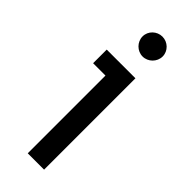

<svg xmlns="http://www.w3.org/2000/svg" viewBox="-206 -624 648 648"><g transform="rotate(45 118.5 -300.0)"><path d="M135 -505C161 -505 183 -527 183 -553C183 -579 161 -600 135 -600C109 -600 87 -579 87 -553C87 -527 109 -505 135 -505ZM170 0V-436H33V-371H92V0Z"/></g></svg>

Font: linja pona
Style: Regular
Weight: 400
Foundry: jan Same & David A Roberts
Version: Version 4.9